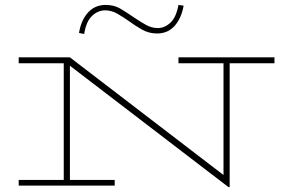

<svg xmlns="http://www.w3.org/2000/svg" viewBox="-20 -753 1150 780"><path d="M726 -730Q717 -679 689.5 -648Q662 -617 618 -617Q585 -617 557.5 -632.5Q530 -648 504 -667Q480 -684 456.5 -697.5Q433 -711 407 -711Q378 -711 354 -688.5Q330 -666 322 -615L301 -619Q309 -670 337 -701.5Q365 -733 410 -733Q444 -733 470.5 -717Q497 -701 523 -683Q548 -666 572 -652.5Q596 -639 621 -639Q649 -639 672.5 -661Q696 -683 705 -733ZM446 1H56V-22H239V-496H56V-520H264L888 -42V-496H705V-520H1095V-496H913V7H908L264 -486V-22H446Z"/></svg>

Font: BhuTuka Expanded One
Style: Regular
Weight: 400
Designer: Erin McLaughlin
Version: Version 1.000; ttfautohint (v1.8.3)